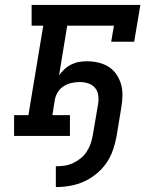

<svg xmlns="http://www.w3.org/2000/svg" viewBox="-20 -550 640 777"><path d="M206 207V123Q223 123 240.5 120.5Q258 118 274.5 110.5Q291 103 305.5 91.5Q320 80 330 65Q340 50 346 33.5Q352 17 355 0Q361 -32 366 -64.5Q371 -97 377 -129Q380 -147 377.5 -164.5Q375 -182 364.5 -194.5Q354 -207 337.5 -212.5Q321 -218 303 -218Q287 -218 270.5 -214.5Q254 -211 239 -202Q224 -193 214.5 -178Q205 -163 202 -147L192 -84H263V0H37V-84H95L155 -446H108V-530H548L523 -381H430L441 -446H252L219 -245Q229 -259 241.5 -270.5Q254 -282 269.5 -289.5Q285 -297 301 -299.5Q317 -302 333 -302Q356 -302 379 -296.5Q402 -291 420.5 -279Q439 -267 451.5 -248.5Q464 -230 470 -208.5Q476 -187 475.5 -163Q475 -139 471 -116L452 0Q447 28 437.5 56Q428 84 411 109Q394 134 370 153.5Q346 173 319 185Q292 197 263.5 202Q235 207 206 207Z"/></svg>

Font: Iosevka Curly Slab MdEx
Style: Italic
Weight: 500
Width: 7
Italic angle: -9°
Monospace: yes
Designer: Belleve Invis
Foundry: Belleve Invis
Version: Version 11.0.0; ttfautohint (v1.8.3)